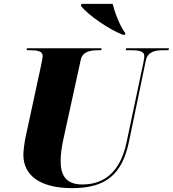

<svg xmlns="http://www.w3.org/2000/svg" viewBox="-20 -964 895 994"><path d="M616 -784H627L629 -792C601 -827 573 -904 563 -944H402L399 -934C435 -886 547 -810 616 -784ZM354 10C530 10 613 -63 648 -232L735 -651C745 -697 783 -704 826 -704H852L855 -714H633L631 -704H656C697 -704 727 -700 727 -674C727 -670 726 -656 723 -643L635 -226C603 -75 520 -9 406 -9C322 -9 293 -56 294 -133C294 -167 300 -207 310 -252L398 -654C407 -697 447 -704 491 -704H504L506 -714H119L118 -704H131C173 -704 201 -700 201 -674C201 -664 195 -638 190 -613L112 -252C107 -229 101 -184 101 -163C101 -53 191 10 354 10Z"/></svg>

Font: Noto Serif Display Black
Style: Italic
Weight: 900
Italic angle: -12°
Designer: Monotype Design Team
Foundry: Monotype Imaging Inc.
Version: Version 2.009